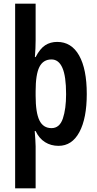

<svg xmlns="http://www.w3.org/2000/svg" viewBox="-20 -780 526 1040"><path d="M450 -271Q450 -139 410 -64.5Q370 10 297 10Q256 10 224 -10Q192 -30 173 -70H168Q170 -42 171.5 -22Q173 -2 173 13V240H62V-760H173V-562Q173 -543 172 -518.5Q171 -494 169 -471H173Q197 -517 225 -535Q253 -553 290 -553Q367 -553 408.5 -479.5Q450 -406 450 -271ZM338 -270Q338 -367 318 -412.5Q298 -458 259 -458Q214 -458 193.5 -417.5Q173 -377 173 -286V-262Q173 -170 193.5 -128Q214 -86 259 -86Q303 -86 320.5 -138Q338 -190 338 -270Z"/></svg>

Font: Noto Sans Sinhala ExtraCondensed SemiBold
Style: Regular
Weight: 600
Width: 2
Designer: Jelle Bosma - Monotype Design Team
Foundry: Monotype Imaging Inc.
Version: Version 2.006; ttfautohint (v1.8.4.7-5d5b)